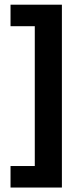

<svg xmlns="http://www.w3.org/2000/svg" viewBox="-20 -696 355 839"><path d="M250.5 123.5H26V29.5H132V-581.5H26V-675.5H250.5Z"/></svg>

Font: Anek Telugu SemiBold
Style: Regular
Weight: 600
Designer: Omkar Bhoir (Telugu), Yesha Goshar (Latin)
Foundry: Ek Type
Version: Version 1.003